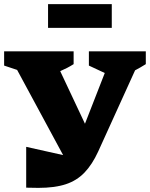

<svg xmlns="http://www.w3.org/2000/svg" viewBox="-34 -906 727 931"><path d="M93 4V-194L272 -154L49 -567L-14 -588V-657H323V-595Q293 -576 258 -561L378 -306L474 -552L397 -588V-657H673V-595Q646 -578 621 -565L442 -171Q413 -108 375.5 -69Q338 -30 284.5 -12.5Q231 5 152 5Q138 5 123 4.5Q108 4 93 4ZM199 -771V-886H508V-771Z"/></svg>

Font: Piazzolla ExtraBold
Style: Regular
Weight: 800
Designer: Juan Pablo del Peral
Foundry: Huerta Tipografica
Version: Version 1.330